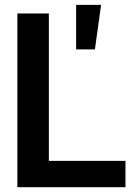

<svg xmlns="http://www.w3.org/2000/svg" viewBox="-20 -784 568 804"><path d="M52.7 0V-727.5H184.6V-110.4H505.4V0ZM298.8 -577.1V-763.7H403.3L377.4 -577.1Z"/></svg>

Font: Inter Tight SemiBold
Style: Regular
Weight: 600
Designer: Rasmus Andersson
Foundry: rsms
Version: Version 3.004; ttfautohint (v1.8.4.7-5d5b)